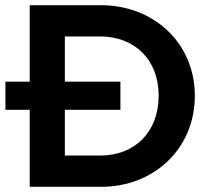

<svg xmlns="http://www.w3.org/2000/svg" viewBox="-20 -723 810 743"><path d="M95 0H371C577 0 734 -149 734 -352C734 -555 577 -703 369 -703H95V-407H1V-298H95ZM231 -121V-298H446V-407H231V-582H367C501 -582 594 -492 594 -353C594 -212 502 -121 367 -121Z"/></svg>

Font: MV Cash SemiBold
Style: Regular
Weight: 600
Designer: Rodrigo Fuenzalida
Foundry: fragTYPE
Version: Version 1.100;Glyphs 3.1.2 (3151)